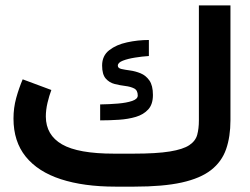

<svg xmlns="http://www.w3.org/2000/svg" viewBox="-20 -696 934 716"><path d="M477.5 -123H405.3Q271.4 -123 211.4 -157.6Q151.4 -192.1 150.9 -261.2Q150.9 -285.9 157.1 -312.5Q163.4 -339 171.5 -360.4L64.6 -400.2Q50.6 -367.3 40.4 -330.5Q30.3 -293.7 30.3 -253.9Q30.3 -168.3 76 -111.8Q121.7 -55.4 207 -27.7Q292.3 0 410.2 0H481Q588.1 0 657.8 -15.4Q727.4 -30.9 767.1 -61.9Q806.8 -92.9 823.1 -139.5Q839.4 -186 839.4 -248V-675.8H721.7V-247.1Q721.7 -216.7 715.5 -193.6Q709.4 -170.5 686.1 -154.8Q662.9 -139.2 613.4 -131.1Q564 -123 477.5 -123ZM353.5 -306.6V-247.1Q388.7 -247.1 423.4 -249.4Q458.2 -251.7 486.8 -260.2Q515.4 -268.8 532.9 -288Q550.3 -307.2 550.3 -341.8Q550.3 -377.1 537.1 -395.9Q523.9 -414.6 504.4 -422.6Q484.9 -430.5 465.3 -433.2Q445.8 -435.8 432.6 -438.8Q419.4 -441.8 419.4 -451.2Q419.4 -462.5 438.3 -469.8Q457.1 -477.1 484 -481.3Q510.8 -485.6 535.2 -487.1V-546.9Q494 -546.9 453.8 -538.1Q413.5 -529.4 387.2 -508.7Q360.8 -488.1 360.8 -451.7Q360.8 -418.5 374.3 -403.1Q387.7 -387.8 407.5 -382.8Q427.2 -377.8 447 -375.4Q466.8 -373 480.2 -366.2Q493.7 -359.3 493.7 -339.8Q493.7 -326.7 472.9 -319.6Q452.1 -312.5 420 -309.8Q387.9 -307.1 353.5 -306.6Z"/></svg>

Font: Vazir Variable Regular
Style: Regular
Weight: 400
Designer: Saber Rastikerdar
Foundry: Saber Rastikerdar
Version: Version 30.1.0